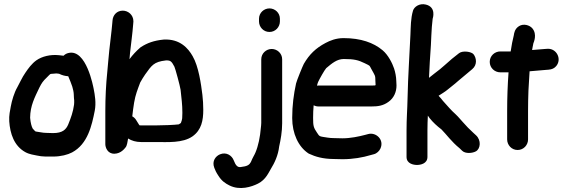

<svg xmlns="http://www.w3.org/2000/svg" viewBox="-20 -727 2771 937"><path d="M282.8 -455.9 267.1 -457.7C225.9 -461.9 185.2 -451.9 157.8 -432.8C135.1 -416.8 117.5 -392.4 103.8 -372C88 -349.8 74 -317.8 64.2 -300.6C49.6 -275.6 37.6 -235.7 32.6 -207C29.5 -189.7 23.2 -163.7 25.1 -135C29.1 -74.9 48.8 -15 103.3 15.3C124.8 27.2 147.5 28.9 159.4 31.9C185.4 38.4 215.6 37 240 37C276.9 37 310.8 28 331.8 16.8C408.8 -24.2 428.2 -115.7 442.3 -186.1C449.9 -224.4 443 -264.1 437.2 -293.1C435.3 -301.9 401.7 -490 313.9 -468.3C304.6 -466 298.6 -463 290 -455C289.5 -455.1 289.1 -455.3 282.8 -455.9ZM205.4 -78.5C195.1 -78.5 188.4 -79.9 181.6 -80.9L156.2 -84.9C152 -85.8 151.8 -85.5 139.7 -99.4C134.1 -109.3 129.1 -127.5 127 -152.4C127.6 -211.3 149.2 -251.2 172.2 -299.6C183.2 -321.4 189.7 -331.2 208.3 -348.8C228.9 -368.4 219.4 -365.7 243.6 -367.6C259.5 -368.9 249.5 -369.1 268.3 -367.1C283.2 -359.6 296.8 -356.2 313 -354.9C320.1 -338.9 328.9 -316.3 332.8 -304.2C336 -293.9 340 -276.4 340 -267C339.7 -255.2 342 -238.4 342 -238C341.9 -231 342.5 -223.5 341.4 -216.3C336.7 -181.2 326.3 -152.2 312.9 -119.5C302.3 -94.7 285.2 -77.5 238.8 -77.5C227 -77.5 217.2 -78.5 205.4 -78.5Z M634.5 -226.1C641.5 -266.7 650.6 -287.4 664.3 -324.5C670.8 -336.4 681.4 -353.7 688.2 -363.3C720 -407.3 729.8 -425.4 789.4 -432.1C812.9 -433 817.3 -427.3 831.1 -401.6C835.5 -392.7 858.4 -308.4 861.3 -288.9C865.7 -245.2 870 -218.5 870 -176.5C870 -166.1 869.7 -156.4 869.1 -149.6C868.6 -143.8 866.4 -136.6 862.7 -126.7C860.5 -125.1 856.2 -122.1 852.6 -120.1C832.3 -117.3 774.2 -115 739.9 -115H668.4C664.7 -115 662.7 -115.1 660.9 -115.4C660.3 -116.1 659.7 -116.8 657.4 -120.3L644.6 -140.8C640.1 -148.6 633.4 -154.9 625.5 -159.3C628.2 -182.1 631.1 -206.8 634.5 -226.1ZM668.4 -33.8H739.9C798.5 -33.8 871.3 -28.1 919.3 -61.4C963.6 -92.8 972 -140 972 -190.7C972 -215.1 970.5 -241.6 967.7 -264.3C961.4 -315.5 949.5 -402.8 920 -453.2C898.8 -490.6 859 -537.5 780.7 -534C779.4 -533.9 779.7 -533.9 779 -533.9C731.2 -529.2 698.7 -517.4 667.2 -496.9C666.5 -496.5 665.3 -495.6 664.5 -494.9C644.6 -477.6 627.4 -459.2 611.9 -438.2L614.8 -470.8C620 -519 626.1 -559 629.9 -608.5L631 -621.8C631 -621.8 631 -622.5 631 -623.5C631 -654.4 605.1 -675.5 578.3 -675C550.6 -674.6 530.9 -654.1 529 -626.1L528.1 -615.6C524.2 -568.9 518.5 -531.6 513.2 -480.2L508.1 -426.5C506.8 -409 505.4 -393.4 503.7 -377.7C497.2 -315.6 494 -250.1 494 -184.9V-23.4C494 -8.1 504.4 24.1 538.7 23.2C570.8 22.4 588.5 -2.8 591.7 -6.4C601 -15.9 601.7 -36 605.2 -51.1C621.9 -40.4 643.5 -33.8 668.4 -33.8Z M1099.7 178C1150.6 203.5 1207.4 185 1239.2 169C1278 149.7 1291.9 112.9 1302.3 96.4C1319.5 68.7 1337.4 31.8 1342.5 -12.7C1349.6 -43.5 1357 -85.4 1357 -125.5V-437.5C1357 -466.8 1332.6 -488 1306 -488C1279.4 -488 1255 -466.8 1255 -437.5V-127.2C1255 -118.3 1253.7 -111.2 1253.1 -104C1249.4 -58.2 1240.5 -15.2 1226.7 17.3C1221.9 29.5 1214.1 39.6 1204.2 64C1197 77.2 1188.2 84.5 1154.1 88.3C1139.7 90.1 1130.2 81.1 1120.5 55.2C1111.9 32.7 1085.1 13.2 1053.7 26.1C1032.9 34.5 1013 58.8 1025.8 91.9C1029.5 101.8 1034.4 113.8 1046 130.9C1061.8 156.3 1080.3 168.3 1099.7 178ZM1346 -635.5C1346 -664.8 1321.6 -686 1295 -686C1268.4 -686 1244 -664.8 1244 -635.5V-622.5C1244 -595.5 1265.4 -571 1295 -571C1324.6 -571 1346 -595.5 1346 -622.5Z M1813 -311.8C1809.9 -310.2 1812.5 -309.5 1794.5 -309.5H1533.5C1531.6 -309.5 1529.1 -309.3 1526.9 -309.1C1528.9 -317.1 1531.1 -323.9 1532.6 -327.2C1539.7 -342.5 1563 -384.4 1572.1 -394.5C1600.2 -418.2 1624.8 -439 1657.7 -439C1708.3 -439 1728.5 -433.8 1759.3 -418.7C1786.9 -404.5 1780.7 -411.6 1793.3 -388.3C1810 -357.4 1812 -360.4 1812 -331.3C1811.9 -325.3 1813 -315 1813 -311.8ZM1610.3 -53C1599.5 -53 1589.3 -53.8 1579.5 -55.3C1537.2 -62 1540.5 -59 1526.9 -79.8C1510.4 -104.3 1508 -111.7 1508 -151.9C1508 -172.5 1508.9 -193.4 1510.6 -213C1517.5 -209.6 1525.4 -207.5 1533.5 -207.5H1794.5C1822.7 -207.5 1849.2 -210.5 1875.4 -229.6C1902.8 -248.6 1915 -279.3 1915 -309.8C1915 -316.4 1914.8 -321 1914 -331.3C1913.7 -352.2 1908.9 -375.7 1903.1 -393C1894.5 -418.6 1874.4 -459 1846.9 -481.9C1803 -518.6 1741.2 -541 1656.5 -541C1619.5 -541 1590.6 -528.9 1568.7 -517.3C1521.3 -492.3 1489.6 -461.8 1462.7 -415.3C1457.4 -405.6 1427.8 -333.2 1424.8 -319.5C1413.5 -267.6 1406 -213.4 1406 -150.9C1406 -75 1436.5 -10.8 1484.5 21.2C1485.2 21.7 1486.7 22.6 1487.8 23.1C1519.3 37.8 1555.1 48.6 1608.2 49C1620.9 49.6 1637.2 50 1650.9 50C1702.8 50 1750.1 41.6 1790 29.5L1804.9 25.5C1819.3 21.7 1830.9 10 1836.4 -1.8C1856.6 -45.3 1814.9 -82.7 1777.5 -72.9L1761.2 -68.6C1731.4 -60.8 1690.9 -52 1650.9 -52C1637.3 -52 1622.2 -53 1610.3 -53Z M2073.6 -347.2C2075.6 -399.7 2079 -449.8 2082.9 -507L2085 -553.8C2086.3 -582.9 2088.3 -610.9 2091.4 -635C2092.3 -637.8 2110.4 -692.3 2057.9 -704.8C2026.3 -712.4 2001 -693.1 1995.6 -675.2C1984.2 -637 1984.7 -596.7 1983 -558.1C1978.4 -452.2 1971.4 -361 1969 -249.8C1967.7 -185.9 1964 -151.5 1964 -90V39C1964 72.3 1998.8 78 2015 78C2031.2 78 2066 72.3 2066 39V-90C2066 -117.6 2066.9 -139.1 2068 -162.7C2070.5 -159.2 2073.5 -154.2 2076.8 -150.2C2094.2 -128.9 2112.1 -112.4 2134.4 -95.4C2159.6 -69.9 2183.6 -35.2 2222.8 -3.5L2235.7 9C2251.7 24.2 2286 20.9 2302.6 11.5C2325.1 -1.1 2329.3 -42.4 2303.2 -66.6L2289.9 -78.8C2270.2 -96.7 2257 -110.6 2239.6 -130.2L2223.7 -148.1C2217.1 -155.8 2211.3 -161.9 2202.9 -169.9C2182.4 -188 2163.6 -210.2 2141.9 -234.4C2137.4 -240.1 2129.4 -250.3 2120.4 -259.7C2134.4 -269.1 2151.4 -278.5 2164.9 -290C2181.5 -304.2 2195.2 -313.2 2216.1 -332.1C2237.2 -349.6 2263.9 -371.8 2284.6 -389.5C2310.7 -411.3 2304.9 -445.2 2290.6 -462.6C2280.8 -474.6 2239.1 -481.6 2220.4 -467.6C2197.4 -450.4 2174.1 -430.7 2149.7 -408.5L2127.6 -389.5C2110.5 -377.3 2089.2 -358.9 2073.6 -347.2Z M2421.5 -374H2461.8C2457.4 -313.9 2455 -250 2455 -185.5V-46.5C2455 -19.5 2476.4 5 2506 5C2535.6 5 2557 -19.5 2557 -46.5V-185.5C2557 -218.5 2557.7 -251.8 2558.9 -284.3C2561.5 -316.4 2562 -349.2 2564.5 -379.1C2590.6 -381.8 2618.7 -384.1 2646.3 -386.1L2656.7 -386.9C2673.7 -388.1 2685.7 -393.9 2694.7 -404.8C2722.1 -438.1 2697.7 -489 2654.5 -489C2653.1 -489 2653.1 -489 2652.3 -488.9L2637.7 -487.9C2616.7 -486.3 2598.1 -484.9 2576.7 -482.9C2577.2 -486.4 2578.1 -491.1 2578.8 -494.6L2582.9 -515.5C2584.2 -519.4 2603.2 -559.4 2577.6 -589.1C2564.2 -604.5 2535.2 -613 2513.3 -599.7C2491.5 -586.5 2488.9 -564.3 2487.6 -555.4C2481.7 -531.5 2476.3 -505.5 2472.2 -476H2421.5C2394.5 -476 2370 -454.6 2370 -425C2370 -395.4 2394.5 -374 2421.5 -374Z"/></svg>

Font: Take Off
Style: YouHoser
Weight: 400
Foundry: Cannot Into Space Fonts
Version: Version 0.89